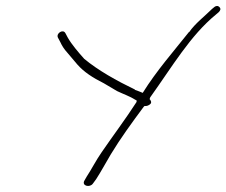

<svg xmlns="http://www.w3.org/2000/svg" viewBox="-20 -676 758 643"><path d="M174 -550 182 -535C187 -524 194 -512 206 -499L239 -460C261 -435 290 -416 328 -397L372 -371C393 -361 416 -353 433 -342C433 -342 437 -340 438 -339L437 -334C401 -278 358 -221 321 -167C302 -140 286 -108 270 -84L262 -70C254 -53 281 -47 291 -61L302 -76C317 -99 335 -132 351 -159C383 -212 423 -267 461 -318L464 -321H468C476 -321 485 -327 486 -332C487 -336 484 -341 481 -344L483 -350C557 -453 617 -557 704 -628C710 -633 716 -637 718 -644C719 -650 713 -656 707 -656C701 -656 697 -652 690 -646C667 -623 632 -596 614 -569H613C563 -506 504 -439 458 -365C449 -369 443 -371 432 -375V-376C370 -406 309 -440 262 -479C244 -499 220 -527 207 -550L199 -565C191 -580 167 -564 174 -550ZM372 -371Z"/></svg>

Font: Stray Cat
Style: LtExtObl
Weight: 300
Version: Version 1.0